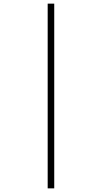

<svg xmlns="http://www.w3.org/2000/svg" viewBox="-20 -819 560 1055"><path d="M242 -799V216H278V-799Z"/></svg>

Font: Noto Sans Sinhala UI ExtraLight
Style: Regular
Weight: 200
Designer: Jelle Bosma - Monotype Design Team
Foundry: Monotype Imaging Inc.
Version: Version 2.006